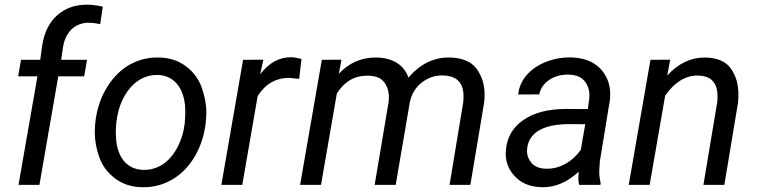

<svg xmlns="http://www.w3.org/2000/svg" viewBox="-20 -781 3201 811"><path d="M146.5 0 226.1 -458.5H335.4L347.7 -528.3H238.3L246.1 -580.6C255.4 -643.6 294.9 -685.1 356 -685.1C372.1 -684.6 387.7 -682.6 403.3 -679.2L414.1 -752.9C388.7 -758.3 367.7 -761.2 351.1 -761.2C350.1 -761.2 349.1 -761.2 347.7 -761.2C296.4 -761.2 253.9 -746.1 220.2 -715.3C187.5 -685.5 167 -644 158.7 -590.8L149.9 -528.3H68.8L56.6 -458.5H138.2L58.1 0Z M650.4 -538.1C647.9 -538.1 645.5 -538.1 643.1 -538.1C599.1 -538.1 558.1 -526.4 520 -503.4C482.4 -480 451.2 -446.3 426.3 -402.8C401.4 -359.4 386.7 -310.1 381.8 -255.4C380.9 -244.6 380.4 -233.9 380.4 -223.1C380.4 -187 386.7 -151.4 399.9 -115.2C413.1 -79.6 435.5 -49.8 467.3 -26.4C499 -2.9 536.6 9.3 580.6 9.8C583 9.8 585.4 9.8 587.9 9.8C631.3 9.8 671.9 -1.5 709.5 -23.9C747.1 -46.4 778.3 -78.6 802.7 -120.1C827.1 -161.6 842.3 -208 848.6 -259.3L849.6 -270C850.6 -281.7 851.6 -293.5 851.6 -305.2C851.6 -340.3 844.7 -376.5 831.5 -412.6C818.4 -448.7 795.9 -478.5 764.2 -502C732.4 -525.4 694.8 -537.6 650.4 -538.1ZM471.7 -266.1C479 -325.7 498.5 -373.5 530.3 -410.2C561.5 -446.3 599.6 -464.4 643.6 -464.4C644.5 -464.4 646 -464.4 647 -464.4C712.9 -461.9 753.9 -413.6 761.7 -335C762.2 -327.1 762.7 -318.4 762.7 -309.1C762.7 -294.4 761.7 -277.8 760.3 -259.3C755.4 -221.2 744.6 -186.5 727.5 -155.3C693.8 -92.8 643.6 -63.5 589.4 -63.5C587.4 -63.5 585.9 -63.5 584 -63.5C518.1 -65.4 477.1 -114.3 470.7 -190.9C469.7 -202.1 469.2 -212.9 469.2 -223.6C469.2 -234.4 469.7 -244.6 470.7 -254.9Z M1253.4 -531.7C1236.3 -536.6 1222.2 -539.1 1211.4 -539.1C1210 -539.1 1209 -539.1 1207.5 -539.1C1158.2 -539.1 1115.7 -515.1 1079.1 -467.3L1092.3 -528.8L1006.8 -528.3L915 0H1003.4L1068.4 -375.5C1101.1 -426.8 1145.5 -452.1 1202.1 -452.1L1243.7 -447.8Z M1339.4 -528.3 1247.6 0H1335.9L1402.8 -386.2C1434.6 -436.5 1477.1 -461.4 1530.3 -461.4C1531.2 -461.4 1532.7 -461.4 1534.2 -461.4C1565.9 -460.9 1588.9 -451.7 1602.1 -434.6C1615.7 -417 1622.6 -395.5 1622.6 -370.1C1622.6 -363.3 1622.1 -355.5 1621.1 -347.7L1562.5 0H1651.4L1711.4 -351.1C1718.8 -384.8 1735.4 -411.6 1761.2 -432.1C1787.1 -452.1 1815.4 -462.4 1846.7 -462.4C1847.7 -462.4 1848.6 -462.4 1849.6 -462.4C1901.4 -461.4 1930.2 -439 1936.5 -394.5C1937.5 -387.7 1938 -380.4 1938 -372.6C1938 -364.7 1937.5 -356.4 1936.5 -348.1L1878.9 0H1966.8L2024.9 -347.2C2026.4 -358.9 2026.9 -370.6 2026.9 -381.3C2026.9 -423.3 2015.6 -459.5 1993.2 -490.2C1970.7 -521 1933.1 -536.6 1880.4 -538.1C1878.9 -538.1 1877.4 -538.1 1876 -538.1C1810.5 -538.1 1753.4 -509.8 1705.1 -453.1C1687.5 -506.3 1638.7 -536.6 1571.8 -538.1C1570.3 -538.1 1568.4 -538.1 1566.9 -538.1C1505.9 -538.1 1454.1 -515.1 1411.1 -469.7L1422.4 -528.8Z M2516.1 0 2517.1 -8.3C2513.2 -23.9 2511.2 -39.1 2511.2 -54.7C2511.2 -57.1 2511.2 -59.1 2511.2 -61.5L2513.7 -99.1L2556.6 -360.8C2557.1 -368.2 2557.6 -375.5 2557.6 -382.3C2557.6 -425.3 2543.5 -461.9 2515.1 -491.7C2486.3 -521.5 2444.8 -537.1 2389.6 -538.6C2388.2 -538.6 2386.2 -538.6 2384.8 -538.6C2351.1 -538.6 2317.9 -532.2 2285.6 -519.5C2252.9 -506.3 2226.1 -488.3 2205.1 -464.4C2184.1 -440.4 2171.9 -412.6 2168.9 -381.8L2257.8 -382.3C2263.2 -407.7 2276.9 -428.2 2299.8 -443.4C2322.8 -458.5 2348.6 -465.8 2377.4 -465.8C2378.4 -465.8 2379.4 -465.8 2380.9 -465.8C2411.6 -465.3 2434.1 -456.5 2448.2 -439.5C2462.4 -422.9 2469.7 -402.3 2469.7 -378.4C2469.7 -373 2469.2 -367.7 2468.8 -362.3L2462.9 -320.3L2370.6 -320.8C2295.9 -320.8 2235.8 -305.2 2190.4 -273.9C2144.5 -242.2 2120.1 -198.7 2116.7 -142.6C2116.7 -139.2 2116.2 -135.7 2116.2 -131.8C2116.2 -93.3 2130.4 -60.1 2158.2 -32.7C2186 -4.9 2223.6 9.3 2270 9.8C2271.5 9.8 2272.9 9.8 2274.4 9.8C2327.1 9.8 2377 -12.2 2424.3 -55.7L2422.9 -27.8C2422.9 -18.6 2423.8 -9.3 2426.3 0ZM2287.6 -68.4C2259.8 -68.8 2239.3 -76.7 2226.1 -91.8C2212.9 -106.9 2206.1 -124 2206.1 -143.6C2206.1 -147.5 2206.5 -151.4 2207 -155.8C2214.8 -220.2 2273.9 -256.8 2385.3 -256.8L2452.1 -256.3L2433.1 -147.5C2396.5 -97.2 2345.2 -68.4 2291.5 -68.4C2290 -68.4 2289.1 -68.4 2287.6 -68.4Z M2727.5 -528.3 2635.7 0H2724.1L2789.6 -377C2829.1 -433.6 2874.5 -461.9 2926.8 -461.9C2927.2 -461.9 2928.2 -461.9 2929.2 -461.9C2977.5 -460.9 3004.4 -437.5 3009.8 -392.1C3010.7 -385.7 3010.7 -379.4 3010.7 -372.6C3010.7 -364.7 3010.3 -356.4 3009.3 -347.7L2951.2 0H3039.6L3097.2 -346.2C3098.6 -358.4 3099.1 -370.6 3099.1 -381.8C3099.1 -425.3 3088.4 -461.9 3066.9 -491.7C3045.9 -521.5 3010.3 -536.6 2960.4 -538.1C2959 -538.1 2957.5 -538.1 2956.1 -538.1C2897.5 -538.1 2844.7 -512.7 2798.3 -461.9L2811 -528.8Z"/></svg>

Font: Roboto
Style: Italic
Weight: 400
Italic angle: -12°
Designer: Google
Version: Version 2.137; 2017